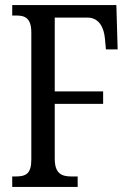

<svg xmlns="http://www.w3.org/2000/svg" viewBox="-20 -734 514 754"><path d="M28 0H285V-41H261C221 -41 195 -53 195 -111V-326H385V-375H195V-665H323C369 -665 388 -626 392 -583L396 -540H442L437 -714H28V-673H45C79 -673 103 -662 103 -606V-107C103 -51 81 -41 41 -41H28Z"/></svg>

Font: Noto Serif Myanmar ExtCond
Style: Regular
Weight: 400
Width: 2
Designer: Ben Mitchell and the Monotype Design Team
Foundry: Monotype Imaging Inc.
Version: Version 2.106